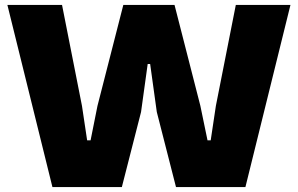

<svg xmlns="http://www.w3.org/2000/svg" viewBox="-20 -760 1210 780"><path d="M10 -740H232L313 -330L334 -190H348L376 -330L481 -740H689L794 -330L823 -190H836L857 -330L938 -740H1160L977 0H695L617 -305L590 -500H580L553 -305L475 0H193Z"/></svg>

Font: Encode Sans Wide
Style: ExtraBold
Weight: 800
Designer: Pablo Impallari, Andres Torresi
Foundry: Pablo Impallari, Andres Torresi
Version: Version 1.000; ttfautohint (v1.00) -l 8 -r 50 -G 200 -x 14 -